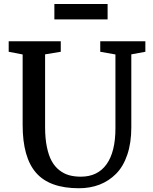

<svg xmlns="http://www.w3.org/2000/svg" viewBox="-20 -954 780 981"><path d="M257.8 -855V-933.6H529.8V-855ZM383.3 7.8Q233.4 7.8 164.6 -70.8Q95.7 -149.4 95.7 -315.4V-675.8L24.4 -689.5V-743.2H290.5V-689.5L210.4 -676.3V-304.7Q210.4 -247.1 219.5 -203.1Q228.5 -159.2 244.4 -130.6Q260.3 -102.1 283.7 -84Q307.1 -65.9 333.7 -58.6Q360.4 -51.3 393.1 -51.3Q479 -51.3 524.4 -114.7Q569.8 -178.2 569.8 -298.8V-675.8L492.2 -689.5V-743.2H722.7V-689.5L650.9 -676.3V-302.7Q650.9 -224.1 630.4 -163.6Q609.9 -103 573.2 -66.2Q536.6 -29.3 488.8 -10.7Q440.9 7.8 383.3 7.8Z"/></svg>

Font: HaufeMerriweather
Style: Regular
Weight: 400
Designer: Eben Sorkin ( eben@eyebytes.com )
Foundry: Eben Sorkin
Version: Version 1.56